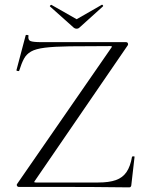

<svg xmlns="http://www.w3.org/2000/svg" viewBox="-20 -807 633 829"><path d="M54 -13 460 -600Q464 -605 463 -606.5Q462 -608 455 -608Q349 -608 281 -607Q213 -606 173.5 -601Q134 -596 114 -584.5Q94 -573 83.5 -553.5Q73 -534 63 -502Q62 -499 56 -500.5Q50 -502 51 -504L91 -655Q92 -657 98 -656Q104 -655 103 -653Q100 -635 111 -630Q122 -625 160 -625Q220 -625 307 -625Q394 -625 525 -625Q530 -625 532 -620.5Q534 -616 532 -612L131 -27Q127 -22 128 -20.5Q129 -19 136 -19Q224 -19 292.5 -19Q361 -19 404 -19Q451 -19 480.5 -29.5Q510 -40 526.5 -64.5Q543 -89 550 -130Q551 -132 556 -132Q561 -132 561 -130L547 -8Q547 -5 545 -1.5Q543 2 538 2Q464 1 381.5 0.5Q299 0 216.5 0Q134 0 60 0Q56 0 53.5 -4.5Q51 -9 54 -13ZM299 -687 196 -779Q194 -781 197.5 -784Q201 -787 202 -786L311 -724L419 -786Q421 -788 424 -784.5Q427 -781 424 -779L322 -687Q318 -683 311 -683Q304 -683 299 -687Z"/></svg>

Font: Cormorant Light Light
Style: Regular
Weight: 300
Version: Version 4.000